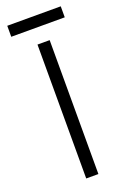

<svg xmlns="http://www.w3.org/2000/svg" viewBox="-154 -854 596 904"><g transform="rotate(-20 143.5 -401.5)"><path d="M112.8 0V-670.9H173.8V0ZM9.3 -747.6V-802.7H277.3V-747.6Z"/></g></svg>

Font: Syncopate
Style: Regular
Weight: 400
Width: 7
Version: Version 001.001